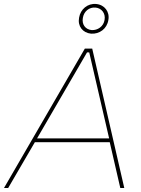

<svg xmlns="http://www.w3.org/2000/svg" viewBox="-49 -944 707 964"><path d="M-29 0H-8L126 -230H502L555 0H575L414 -700H377ZM408 -775C451 -772 488 -800 495 -843C503 -885 476 -920 434 -924C391 -928 355 -898 348 -855C340 -813 366 -779 408 -775ZM411 -793C380 -796 361 -821 367 -854C372 -887 399 -909 431 -906C461 -903 482 -877 476 -844C471 -811 441 -791 411 -793ZM137 -249 388 -681H399L499 -249Z"/></svg>

Font: Fixel Display 20240404 Thin
Style: Italic
Weight: 100
Italic angle: -10°
Designer: AlfaBravo + MacPaw
Foundry: Kyrylo Tkachov, Marchela Mozhyna, Serhii Makarenko, Maria Weinstein, Zakhar Kryvoshyya
Version: Version 1.211;Glyphs 3.2 (3225)